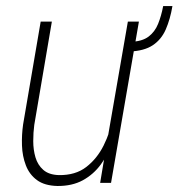

<svg xmlns="http://www.w3.org/2000/svg" viewBox="-20 -599 585 629"><path d="M514.6 -579.1H544.9Q537.6 -536.1 523.2 -502.9Q508.8 -469.7 480.7 -450.9Q452.6 -432.1 404.3 -430.2L408.7 -461.9Q445.8 -463.4 466.6 -479Q487.3 -494.6 497.8 -520.5Q508.3 -546.4 514.6 -579.1ZM328.6 -123 398.9 -528.3H435.1L343.8 0H308.1ZM350.1 -212.4 369.6 -212.9Q362.3 -171.9 348.1 -132.3Q334 -92.8 310.3 -60.3Q286.6 -27.8 251.5 -8.5Q216.3 10.7 168 10.3Q126 9.3 101.1 -9Q76.2 -27.3 64.7 -57.4Q53.2 -87.4 52 -122.3Q50.8 -157.2 55.7 -191.4L113.3 -528.3H149.9L92.3 -189.9Q88.9 -165 88.9 -136.7Q88.9 -108.4 96.2 -83.5Q103.5 -58.6 121.8 -42.5Q140.1 -26.4 172.4 -25.4Q227.1 -24.4 262.7 -52Q298.3 -79.6 319.6 -122.6Q340.8 -165.5 350.1 -212.4Z"/></svg>

Font: Roboto Condensed ExtraLight
Style: Italic
Weight: 250
Italic angle: -12°
Designer: Christian Robertson
Foundry: Google
Version: Version 3.008; 2023